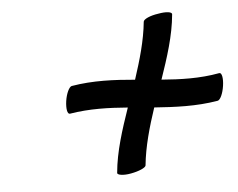

<svg xmlns="http://www.w3.org/2000/svg" viewBox="-39 -525 643 518"><g transform="rotate(-5 282.5 -266.5)"><path d="M146 -230C200 -239 252 -237 303 -233C283 -175 264 -117 259 -60C258 -54 275 -51 296 -55C318 -59 336 -67 337 -73C342 -124 357 -176 374 -227C430 -223 487 -220 546 -230C553 -231 561 -248 564 -269C567 -289 564 -305 557 -304C503 -294 451 -296 400 -300C420 -358 439 -416 444 -473C445 -480 428 -482 407 -478C385 -475 367 -467 366 -460C361 -409 346 -358 329 -306C273 -311 216 -314 157 -304C150 -302 142 -285 139 -265C136 -244 139 -229 146 -230Z"/></g></svg>

Font: Nupuram Light Oblique
Style: Regular
Weight: 300
Designer: Santhosh Thottingal (santhosh.thottingal@gmail.com)
Foundry: SMC
Version: Version 1.000